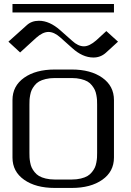

<svg xmlns="http://www.w3.org/2000/svg" viewBox="-20 -926 644 946"><path d="M541.5 -906.2V-864.7H41.5V-906.2ZM335.4 -689.5 276.9 -741.7Q246.6 -768.6 218.8 -768.6Q190.4 -768.6 158.2 -739.7L79.1 -667.5L21.5 -720.7L111.3 -801.3Q135.3 -823.7 171.9 -823.7Q224.1 -823.7 276.9 -776.9L335.4 -725.1Q364.7 -697.8 393.6 -697.8Q420.4 -697.8 454.1 -727.1L503.9 -772.9L561.5 -720.7L501 -665.5Q475.1 -642.6 440.4 -642.6Q386.7 -642.6 335.4 -689.5ZM333.5 -583.5Q426.8 -583.5 484.1 -543Q541.5 -502.4 541.5 -433.1V-149.9Q541.5 -80.6 484.1 -40.3Q426.8 0 333.5 0H250Q156.2 0 98.9 -40.3Q41.5 -80.6 41.5 -149.9V-433.1Q41.5 -502.4 98.9 -543Q156.2 -583.5 250 -583.5ZM333.5 -541.5H250Q225.1 -541.5 205.1 -536.6Q185.1 -531.7 172.4 -524.4Q159.7 -517.1 150.4 -505.1Q141.1 -493.2 136.2 -482.7Q131.3 -472.2 128.7 -457.5Q126 -442.9 125.5 -433.3Q125 -423.8 125 -410.6V-172.9Q125 -159.7 125.5 -149.9Q126 -140.1 128.7 -125.5Q131.3 -110.8 136.2 -100.3Q141.1 -89.8 150.4 -78.1Q159.7 -66.4 172.4 -58.8Q185.1 -51.3 205.1 -46.4Q225.1 -41.5 250 -41.5H333.5Q358.4 -41.5 378.4 -46.4Q398.4 -51.3 411.1 -58.8Q423.8 -66.4 433.1 -78.1Q442.4 -89.8 447.3 -100.3Q452.1 -110.8 454.8 -125.5Q457.5 -140.1 458 -149.9Q458.5 -159.7 458.5 -172.9V-410.6Q458.5 -423.8 458 -433.3Q457.5 -442.9 454.8 -457.5Q452.1 -472.2 447.3 -482.7Q442.4 -493.2 433.1 -505.1Q423.8 -517.1 411.1 -524.4Q398.4 -531.7 378.4 -536.6Q358.4 -541.5 333.5 -541.5Z"/></svg>

Font: Gputeks
Style: Regular
Weight: 500
Version: Version 0.9